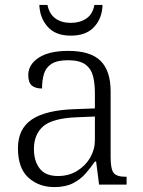

<svg xmlns="http://www.w3.org/2000/svg" viewBox="-20 -751 582 781"><path d="M201 10Q138 10 95.5 -28.5Q53 -67 53 -148Q53 -227 109.5 -265Q166 -303 283 -307L366 -310V-372Q366 -411 358.5 -441Q351 -471 327.5 -488.5Q304 -506 256 -506Q213 -506 190 -491.5Q167 -477 159 -451Q151 -425 151 -391Q123 -391 109 -403.5Q95 -416 95 -446Q95 -488 137 -516Q179 -544 258 -544Q348 -544 389 -503.5Q430 -463 430 -379V-112Q430 -64 442 -48Q454 -32 491 -32H495V0H383L371 -94H366Q349 -69 328 -45Q307 -21 276.5 -5.5Q246 10 201 10ZM216 -35Q260 -35 294 -56Q328 -77 347 -110Q366 -143 366 -181V-277L292 -274Q193 -270 155.5 -237Q118 -204 118 -145Q118 -96 141.5 -65.5Q165 -35 216 -35ZM268 -606Q206 -606 174 -642Q142 -678 140 -731H173Q181 -693 206 -675.5Q231 -658 268 -658Q305 -658 331 -675.5Q357 -693 364 -731H397Q396 -678 363.5 -642Q331 -606 268 -606Z"/></svg>

Font: Noto Serif Malayalam Light
Style: Regular
Weight: 300
Designer: Indian type Foundry, Jelle Bosma, Monotype Design Team
Foundry: Monotype Imaging Inc.
Version: Version 2.104; ttfautohint (v1.8.4.7-5d5b)